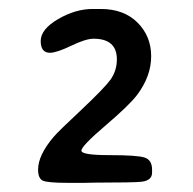

<svg xmlns="http://www.w3.org/2000/svg" viewBox="-20 -747 429 426"><path d="M131.3 -341.3Q84.5 -341.3 74.5 -346.4Q64.5 -351.6 64.5 -370.6Q64.5 -402.8 99.1 -443.4Q109.9 -456.1 161.1 -503.9Q211.9 -551.8 225.6 -570.8Q239.3 -590.8 239.3 -615.2Q239.3 -661.1 187.5 -661.1Q170.4 -661.1 137.9 -645.5Q105.5 -629.9 90.8 -629.9Q70.3 -629.9 70.3 -656Q70.3 -682.1 108.9 -704.6Q147.5 -727.1 185.5 -727.1H203.6Q254.9 -727.1 285.2 -696.8Q315.4 -666.5 315.4 -622.3Q315.4 -578.1 284.7 -537.1Q268.1 -514.6 214.4 -468.8Q160.6 -422.9 160.6 -412.8Q160.6 -402.8 222.4 -402.8Q284.2 -402.8 300.8 -397.5Q317.4 -392.1 317.4 -370.6V-363.8Q317.4 -346.7 294.4 -343.8Q278.8 -341.8 192.4 -341.8L166 -341.3Z"/></svg>

Font: Averia Sans Libre
Style: Regular
Weight: 400
Version: Version 1.002